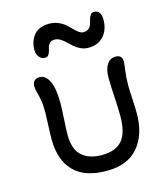

<svg xmlns="http://www.w3.org/2000/svg" viewBox="-123 -972 899 1039"><g transform="rotate(-15 326.0 -453.0)"><path d="M182.1 -705.1Q162.1 -705.1 149.2 -721.2Q136.2 -737.3 136.2 -762.2Q136.2 -783.7 142.3 -803.2Q148.4 -822.8 160.9 -840.1Q173.3 -857.4 196 -867.7Q218.8 -877.9 249 -877.9Q275.9 -877.9 299.1 -868.4Q322.3 -858.9 337.9 -845.2Q353.5 -831.5 366.7 -817.9Q379.9 -804.2 392.8 -794.7Q405.8 -785.2 418 -785.2Q436.5 -785.2 447.8 -794.7Q459 -804.2 463.1 -817.6Q467.3 -831.1 470.7 -844.5Q474.1 -857.9 481 -867.4Q487.8 -877 500 -877Q540 -877 540 -823.2Q540 -766.6 508.5 -731.7Q477.1 -696.8 422.9 -696.8Q400.4 -696.8 380.1 -706.1Q359.9 -715.3 345 -728.5Q330.1 -741.7 316.4 -755.1Q302.7 -768.6 287.4 -777.8Q272 -787.1 256.8 -787.1Q239.7 -787.1 230 -778.6Q220.2 -770 216.8 -758.1Q213.4 -746.1 210.4 -734.1Q207.5 -722.2 200.9 -713.6Q194.3 -705.1 182.1 -705.1ZM347.2 -27.8Q221.7 -27.8 161.4 -91.8Q101.1 -155.8 101.1 -271Q101.1 -299.8 103.5 -350.6Q106 -401.4 106 -418Q106 -461.9 100.8 -490.7Q95.7 -519.5 90.3 -536.9Q85 -554.2 85 -569.8Q85 -611.8 126 -611.8Q157.7 -611.8 178 -571.5Q198.2 -531.2 198.2 -445.8Q198.2 -420.9 194.6 -360.1Q190.9 -299.3 190.9 -271Q190.9 -189.9 231.2 -153.6Q271.5 -117.2 341.8 -117.2Q420.9 -117.2 457 -159.7Q493.2 -202.1 493.2 -293.9Q493.2 -338.4 489 -405.8Q484.9 -473.1 484.9 -514.2Q484.9 -560.1 502.7 -586.4Q520.5 -612.8 550.8 -612.8Q587.9 -612.8 587.9 -575.2Q587.9 -565.9 582.5 -526.6Q577.1 -487.3 577.1 -444.8Q577.1 -419.4 580.1 -367.2Q583 -314.9 583 -287.1Q583 -168 523.4 -97.9Q463.9 -27.8 347.2 -27.8Z"/></g></svg>

Font: Shantell Sans Irregular Bouncy
Style: Regular
Weight: 400
Designer: Stephen Nixon, Anya Danilova, Shantell Martin
Foundry: Arrow Type
Version: Version 1.006;[9816181b4]